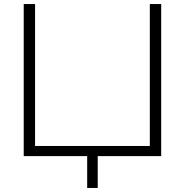

<svg xmlns="http://www.w3.org/2000/svg" viewBox="-20 -770 912 947"><path d="M410 157V0H97V-750H153V-50H719V-750H775V0H462V157Z"/></svg>

Font: Bounded
Style: Regular
Weight: 200
Designer: Vlad Churkin
Version: Version 1.0